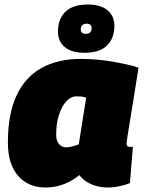

<svg xmlns="http://www.w3.org/2000/svg" viewBox="-20 -821 640 851"><path d="M456 10Q431 10 407.5 3.5Q384 -3 364.5 -15Q345 -27 332 -45Q311 -28 287 -15.5Q263 -3 237 3.5Q211 10 181 10Q133 10 95.5 -12Q58 -34 36.5 -78.5Q15 -123 15 -190Q15 -316 53.5 -398Q92 -480 164.5 -520Q237 -560 339 -560Q372 -560 407.5 -557Q443 -554 477.5 -548Q512 -542 542 -535.5Q572 -529 594 -521Q580 -433 570.5 -373.5Q561 -314 555 -278Q549 -242 546 -223Q543 -204 542 -196Q541 -188 541 -186Q541 -178 544 -174Q547 -170 555 -170Q558 -170 562 -170Q566 -170 569 -171L556 -10Q540 -2 511.5 4Q483 10 456 10ZM329 -181 362 -388Q352 -392 341 -393Q330 -394 319 -394Q294 -394 273.5 -371.5Q253 -349 241 -310.5Q229 -272 229 -224Q229 -196 242 -182Q255 -168 272 -168Q282 -168 291.5 -170Q301 -172 311 -175Q321 -178 329 -181ZM355 -587Q298 -587 267.5 -612Q237 -637 237 -681Q237 -737 270 -769Q303 -801 369 -801Q426 -801 456.5 -775.5Q487 -750 487 -707Q487 -651 454 -619Q421 -587 355 -587ZM360 -671Q373 -671 379.5 -677.5Q386 -684 386 -696Q386 -716 364 -716Q352 -716 345 -709.5Q338 -703 338 -691Q338 -671 360 -671Z"/></svg>

Font: Georama ExtraCondensed Thin Black
Style: Italic
Weight: 900
Italic angle: -9°
Version: Version 1.001